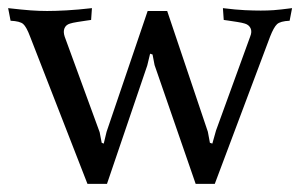

<svg xmlns="http://www.w3.org/2000/svg" viewBox="-22 -443 738 472"><path d="M358 -283 353 -309 347 -311 340 -282 241 9H193L52 -353Q43 -377 35 -384Q27 -391 4 -392L-2 -423Q33 -419 53.5 -417.5Q74 -416 94 -416Q114 -416 141.5 -417.5Q169 -419 204 -423L202 -394Q202 -394 191.5 -392.5Q181 -391 168.5 -389Q156 -387 150 -385Q140 -382 136.5 -373.5Q133 -365 137 -353L223 -118L228 -92L233 -90L240 -119L341 -416H389L489 -119L494 -92L500 -90L509 -122L593 -353Q598 -365 594 -373.5Q590 -382 580 -385Q574 -387 561.5 -389Q549 -391 538.5 -392.5Q528 -394 528 -394L526 -423Q558 -419 580 -418Q602 -417 619 -417Q636 -417 650.5 -418Q665 -419 696 -423L690 -392Q667 -391 659 -383.5Q651 -376 642 -353L506 9H459Z"/></svg>

Font: Buenard
Style: Regular
Weight: 400
Version: Version 2.000